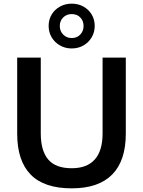

<svg xmlns="http://www.w3.org/2000/svg" viewBox="-20 -1020 780 1050"><path d="M372 10Q221 10 147.5 -65.5Q74 -141 74 -289V-705H203V-290Q203 -196 243.5 -148Q284 -100 372 -100Q456 -100 498.5 -148Q541 -196 541 -290V-705H668V-289Q668 -141 593.5 -65.5Q519 10 372 10ZM372 -755Q337 -755 308 -771.5Q279 -788 262.5 -816Q246 -844 246 -878Q246 -913 262.5 -940.5Q279 -968 308 -984Q337 -1000 372 -1000Q408 -1000 436.5 -984Q465 -968 481.5 -940.5Q498 -913 498 -878Q498 -844 481.5 -816Q465 -788 436.5 -771.5Q408 -755 372 -755ZM372 -812Q401 -812 419 -831Q437 -850 437 -878Q437 -906 419 -924.5Q401 -943 372 -943Q344 -943 325.5 -924.5Q307 -906 307 -878Q307 -850 325.5 -831Q344 -812 372 -812Z"/></svg>

Font: Mulish ExtraLight
Style: Bold
Weight: 700
Version: Version 3.603